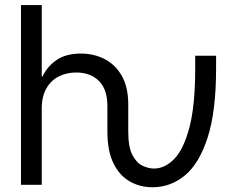

<svg xmlns="http://www.w3.org/2000/svg" viewBox="-20 -748 959 777"><path d="M597.2 9.8Q546.4 9.8 504.9 -13.9Q463.4 -37.6 439 -87.4Q414.6 -137.2 414.6 -215.8V-319.8Q414.6 -386.2 380.4 -420.4Q346.2 -454.6 288.1 -454.6Q250 -454.6 218.5 -439Q187 -423.3 168 -390.9Q148.9 -358.4 148.9 -307.6V0H64.9V-727.5H148.9V-438.5H152.3Q169.9 -477.5 208 -504.4Q246.1 -531.2 307.6 -531.2Q360.4 -531.2 403.8 -508.8Q447.3 -486.3 473.1 -440.7Q499 -395 499 -326.2V-215.8Q499 -152.3 516.1 -120.1Q533.2 -87.9 557.6 -76.9Q582 -65.9 603 -65.9Q647 -65.9 685.1 -104.7Q723.1 -143.6 746.6 -232.4Q770 -321.3 770 -471.7V-522.5H854.5V-471.7Q854.5 -298.3 820.6 -192.4Q786.6 -86.4 728.5 -38.3Q670.4 9.8 597.2 9.8Z"/></svg>

Font: Inter 28pt
Style: Regular
Weight: 400
Designer: Rasmus Andersson
Foundry: rsms
Version: Version 4.001;git-66647c0bb